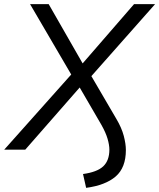

<svg xmlns="http://www.w3.org/2000/svg" viewBox="-49 -725 771 930"><path d="M368.2 184.9 353.1 117.9Q421.1 108.7 451 80.7Q480.8 52.6 480.8 -0.3Q480.8 -22.5 472 -52.9Q463.1 -83.3 441.9 -120.7L326.4 -319.4H352.9L73.3 0H-28.6L307 -376.5V-345.3L96.6 -705H186.8L359 -404.4H339.6L600.3 -705H702.2L380.3 -341.2V-379L514.7 -149Q540.2 -106 550.5 -66.9Q560.7 -27.8 560.7 1.7Q560.7 87.2 511.3 129.8Q462 172.3 368.2 184.9Z"/></svg>

Font: Nunito Sans 12pt ExtraLight
Style: Italic
Weight: 200
Italic angle: -9°
Designer: Vernon Adams
Foundry: Vernon Adams
Version: Version 3.101;gftools[0.9.27]